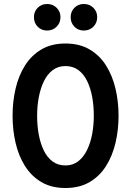

<svg xmlns="http://www.w3.org/2000/svg" viewBox="-20 -930 656 962"><path d="M308 12Q237.5 12 187.2 -17.8Q137 -47.5 105 -98.5Q73 -149.5 58 -214.5Q43 -279.5 43 -350Q43 -420.5 58 -485.5Q73 -550.5 105 -601.5Q137 -652.5 187.2 -682.2Q237.5 -712 308 -712Q378.5 -712 429 -682.2Q479.5 -652.5 511.5 -601.5Q543.5 -550.5 558.8 -485.5Q574 -420.5 574 -350Q574 -279.5 558.8 -214.5Q543.5 -149.5 511.5 -98.5Q479.5 -47.5 429 -17.8Q378.5 12 308 12ZM308 -101Q345 -101 372 -122Q399 -143 416.2 -178.5Q433.5 -214 441.8 -258.5Q450 -303 450 -350Q450 -400 441.8 -444.8Q433.5 -489.5 416.5 -524.2Q399.5 -559 372.5 -579Q345.5 -599 308 -599Q270.5 -599 243.5 -578.2Q216.5 -557.5 199.5 -522Q182.5 -486.5 174.2 -442Q166 -397.5 166 -350Q166 -300.5 174.2 -255.8Q182.5 -211 199.5 -176Q216.5 -141 243.5 -121Q270.5 -101 308 -101ZM216 -777Q187.5 -777 168.8 -796.2Q150 -815.5 150 -844Q150 -872 168.8 -891Q187.5 -910 216 -910Q244.5 -910 263.8 -891Q283 -872 283 -844Q283 -815.5 263.8 -796.2Q244.5 -777 216 -777ZM400 -777Q371.5 -777 352.8 -796.2Q334 -815.5 334 -844Q334 -872 352.8 -891Q371.5 -910 400 -910Q428.5 -910 447.8 -891Q467 -872 467 -844Q467 -815.5 447.8 -796.2Q428.5 -777 400 -777Z"/></svg>

Font: Overpass Mono
Style: Bold
Weight: 700
Monospace: yes
Designer: Delve Withrington, Dave Bailey
Foundry: Delve Fonts LLC
Version: Version 4.000